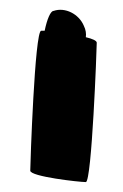

<svg xmlns="http://www.w3.org/2000/svg" viewBox="-20 -616 248 387"><path d="M41 -272C41 -260 140 -249 153 -249C165 -249 175 -518 175 -530C175 -534 166 -538 153 -541C154 -548 153 -556 149 -564C139 -588 111 -602 88 -594C82 -594 75 -578 70 -554H63C50 -554 41 -284 41 -272Z"/></svg>

Font: Ampere
Style: SCExt
Weight: 400
Version: Version 1